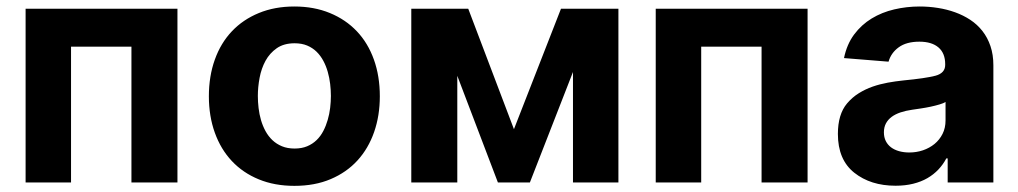

<svg xmlns="http://www.w3.org/2000/svg" viewBox="-20 -573 3197 603"><path d="M537.3 -545.5V0H392.8V-426.5H203.1V0H60.4V-545.5Z M904.5 -552.6Q966.3 -552.6 1016 -532.1Q1065.7 -511.7 1100.7 -474.8Q1135.7 -437.9 1154.3 -385.8Q1172.9 -333.8 1172.9 -270.6Q1172.9 -209.9 1155 -158.4Q1137.1 -106.9 1102.8 -69.2Q1068.5 -31.6 1018.6 -10.5Q968.8 10.7 904.5 10.7Q842.3 10.7 792.6 -9.8Q742.9 -30.2 708.1 -67.3Q673.3 -104.4 654.7 -156.2Q636 -208.1 636 -270.6Q636 -333.8 654.7 -385.8Q673.3 -437.9 708.3 -474.8Q743.3 -511.7 793 -532.1Q842.7 -552.6 904.5 -552.6ZM789.8 -271.7Q789.8 -253.2 792.1 -233.7Q794.4 -214.1 799.7 -195.8Q805 -177.6 813.9 -161.2Q822.8 -144.9 835.6 -132.8Q848.4 -120.7 865.6 -113.6Q882.8 -106.5 905.2 -106.5Q927.6 -106.5 944.6 -113.6Q961.6 -120.7 974.3 -133Q986.9 -145.2 995.4 -161.6Q1003.9 -177.9 1009.2 -196.4Q1014.6 -214.8 1016.9 -234.2Q1019.2 -253.6 1019.2 -271.7Q1019.2 -290.1 1016.9 -309.5Q1014.6 -328.8 1009.4 -347.1Q1004.3 -365.4 995.6 -381.7Q986.9 -398.1 974.3 -410.5Q961.6 -422.9 944.6 -430Q927.6 -437.1 905.2 -437.1Q871.8 -437.1 849.4 -421.7Q827.1 -406.2 813.9 -382.1Q800.8 -358 795.3 -328.7Q789.8 -299.4 789.8 -271.7Z M1271.7 0V-545.5H1450.6L1594.1 -167.3L1741.8 -545.5H1922.2V0H1779.5V-346.9L1644.2 0H1543.7L1416.2 -334.9V0Z M2516.3 -545.5V0H2371.8V-426.5H2182.2V0H2039.4V-545.5Z M2640.3 -248.2Q2656.6 -267.4 2677.2 -280.2Q2697.8 -293 2720.7 -301Q2743.6 -308.9 2768.1 -313.4Q2792.6 -317.8 2816.4 -320.3Q2887.4 -327.1 2918 -335.2Q2948.5 -343.4 2948.5 -369.3V-371.4Q2948.5 -405.9 2927.4 -424Q2906.2 -442.1 2867.5 -442.1Q2826.7 -442.1 2802.6 -424.5Q2778.4 -407 2770.6 -379.3L2630.7 -390.6Q2639.6 -433.9 2662.5 -464.7Q2685.4 -495.4 2717.5 -514.9Q2749.6 -534.4 2788.5 -543.5Q2827.4 -552.6 2868.3 -552.6Q2897.4 -552.6 2925.6 -548.1Q2953.8 -543.7 2979.6 -534.4Q3005.3 -525.2 3027.3 -510.7Q3049.4 -496.1 3065.5 -475.5Q3081.7 -454.9 3090.7 -428.1Q3099.8 -401.3 3099.8 -367.9V0H2956.3V-75.6H2952.1Q2942.1 -56.5 2927.2 -40.7Q2912.3 -24.9 2892.6 -13.5Q2872.9 -2.1 2847.8 4.1Q2822.8 10.3 2792.6 10.3Q2714.5 10.3 2663 -30.5Q2611.5 -71.4 2611.5 -152.3Q2611.5 -214.1 2640.3 -248.2ZM2756 -157.3Q2756 -142 2761.9 -130.1Q2767.8 -118.3 2778.4 -110.3Q2789.1 -102.3 2803.8 -98.2Q2818.5 -94.1 2835.9 -94.1Q2858.3 -94.1 2878.7 -101Q2899.1 -108 2915 -120.9Q2930.8 -133.9 2940.2 -152.5Q2949.6 -171.2 2949.6 -195V-252.8Q2943.2 -248.6 2930.4 -244.9Q2917.6 -241.1 2902.7 -237.9Q2887.8 -234.7 2872.3 -232.4Q2856.9 -230.1 2844.5 -228.3Q2824.6 -225.5 2808.2 -220Q2791.9 -214.5 2780.4 -206Q2768.8 -197.4 2762.4 -185.4Q2756 -173.3 2756 -157.3Z"/></svg>

Font: Inter P
Style: Bold
Weight: 700
Designer: Rasmus Andersson
Foundry: rsms
Version: Version 3.018;git-588b23468